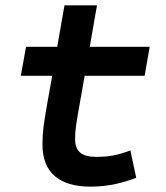

<svg xmlns="http://www.w3.org/2000/svg" viewBox="-20 -694 626 724"><path d="M320.8 9.8C392.1 9.8 444.3 -5.4 493.7 -23.4L471.7 -126.5C421.4 -108.4 391.1 -102.5 342.8 -102.5C287.6 -102.5 263.2 -123 263.2 -169.9C263.2 -206.1 268.1 -231.9 279.3 -295.4L299.3 -408.2H525.4L544.4 -517.6H318.4L345.7 -673.8H223.1L195.8 -517.6H78.1L58.6 -408.2H176.8L156.7 -295.4C144 -223.1 140.1 -191.4 140.1 -148.4C140.1 -44.4 202.6 9.8 320.8 9.8Z"/></svg>

Font: Cascadia Mono SemiBold
Style: Italic
Weight: 600
Italic angle: -10°
Monospace: yes
Designer: Aaron Bell
Foundry: Saja Typeworks
Version: Version 2404.023